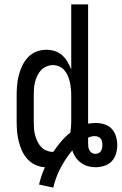

<svg xmlns="http://www.w3.org/2000/svg" viewBox="-20 -755 555 876"><path d="M223 101 158 87Q163 67 169.5 47Q176 27 185 8Q162 7 141 -3Q120 -13 105 -29.5Q90 -46 80.5 -67Q71 -88 65.5 -110Q60 -132 58 -154.5Q56 -177 56 -200V-320Q56 -343 58 -366.5Q60 -390 66 -412.5Q72 -435 82 -456Q92 -477 108 -494Q124 -511 146 -519.5Q168 -528 192 -528Q211 -528 230 -522Q249 -516 263.5 -503Q278 -490 288 -473Q298 -456 305 -438V-735H382V-191Q391 -192 399.5 -193Q408 -194 416 -194Q436 -194 456 -188Q476 -182 489.5 -167.5Q503 -153 509 -133Q515 -113 515 -93Q515 -73 509 -53Q503 -33 489 -18.5Q475 -4 455 2Q435 8 415 8Q397 8 380 3Q363 -2 349 -12.5Q335 -23 325 -37.5Q315 -52 310 -69Q279 -32 256.5 11Q234 54 223 101ZM222 -62H223Q240 -87 259 -109.5Q278 -132 301 -150Q303 -163 304 -175.5Q305 -188 305 -200V-320Q305 -335 303.5 -350Q302 -365 299 -379.5Q296 -394 290 -408Q284 -422 274.5 -433.5Q265 -445 251 -451.5Q237 -458 222 -458Q207 -458 192.5 -452Q178 -446 167.5 -435Q157 -424 150.5 -410Q144 -396 140 -381Q136 -366 135 -350.5Q134 -335 134 -320V-200Q134 -185 135 -169.5Q136 -154 140 -139Q144 -124 150.5 -110Q157 -96 167.5 -85Q178 -74 192.5 -68Q207 -62 222 -62ZM415 -53Q422 -53 429 -56Q436 -59 440 -65Q444 -71 445.5 -78.5Q447 -86 447 -93Q447 -101 445.5 -109Q444 -117 439 -123Q434 -129 426.5 -131.5Q419 -134 411 -134Q404 -134 396.5 -132Q389 -130 382 -127V-102Q382 -93 383 -85Q384 -77 388 -69.5Q392 -62 399 -57.5Q406 -53 415 -53Z"/></svg>

Font: Iosevka www.saffi
Style: Regular
Weight: 400
Monospace: yes
Designer: Belleve Invis
Foundry: Belleve Invis
Version: Version 22.0.2; ttfautohint (v1.8.3)